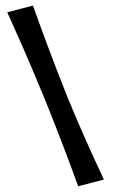

<svg xmlns="http://www.w3.org/2000/svg" viewBox="-20 -644 404 685"><path d="M258.8 20.5Q242.7 -24.9 212.6 -104.5Q182.6 -184.1 142.1 -284.7Q98.1 -392.1 59.1 -481Q20 -569.8 5.9 -600.1L97.7 -624Q114.7 -575.7 147.2 -488Q179.7 -400.4 219.2 -301.3Q255.4 -212.4 288.6 -138.7Q321.8 -64.9 339.4 -27.8Q345.2 -15.1 350.6 -3.4Z"/></svg>

Font: Quaaykop
Style: Bold
Weight: 700
Designer: Tup Wanders
Foundry: Free font, DO NOT SELL
Version: Version 1.00;July 31, 2023;FontCreator 11.5.0.2430 64-bit